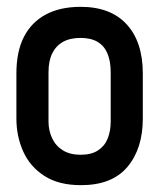

<svg xmlns="http://www.w3.org/2000/svg" viewBox="-20 -532 472 562"><path d="M398 -185V-317Q398 -409 351 -460.5Q304 -512 216 -512Q156 -512 114 -489.5Q72 -467 50 -424Q28 -381 28 -317V-185Q28 -133 48 -88.5Q68 -44 110 -17Q152 10 217 10Q308 10 353 -43.5Q398 -97 398 -185ZM304 -321V-176Q304 -148 295 -126Q286 -104 266.5 -91.5Q247 -79 216 -79Q185 -79 164 -92Q143 -105 132.5 -127.5Q122 -150 122 -176V-321Q122 -354 133 -376Q144 -398 164.5 -409.5Q185 -421 216 -421Q246 -421 265.5 -409.5Q285 -398 294.5 -375.5Q304 -353 304 -321Z"/></svg>

Font: Advent Pro SemiBold
Style: Regular
Weight: 600
Designer: VivaRado, Andreas Kalpakidis
Foundry: VivaRado, Andreas Kalpakidis
Version: Version 3.000